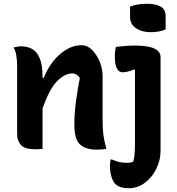

<svg xmlns="http://www.w3.org/2000/svg" viewBox="-20 -790 940 1020"><path d="M671 -755Q709 -770 761 -770Q805 -770 832.5 -755.5Q860 -741 860 -703V-634Q827 -619 781 -619Q733 -619 702 -640.5Q671 -662 671 -699ZM206 1Q195 2 186.5 2.5Q178 3 167 3Q112 3 91.5 -19.5Q71 -42 71 -79V-441Q71 -467 67 -493.5Q63 -520 52 -538Q63 -540 73 -542Q83 -544 93 -544Q126 -544 151.5 -529.5Q177 -515 191.5 -479.5Q206 -444 206 -382V-376H212Q232 -426 263 -465Q294 -504 333 -527Q372 -550 413 -550Q444 -550 469 -525Q494 -500 509.5 -462.5Q525 -425 525 -386V-154Q525 -108 529 -75.5Q533 -43 545 0Q532 3 519.5 4Q507 5 493 5Q436 5 405.5 -22Q375 -49 375 -129Q375 -187 383 -247Q391 -307 404 -376Q388 -400 365 -400Q324 -400 283 -358.5Q242 -317 206 -213ZM697 -548Q833 -548 833 -486V11Q833 60 811 105.5Q789 151 750.5 180.5Q712 210 664 210Q640 210 623 205Q606 200 592 187Q579 173 571.5 146.5Q564 120 564 93Q564 72 568 57H574Q596 67 614 71Q632 75 655 75Q675 75 688 69Q694 47 695.5 21.5Q697 -4 697 -35V-418L691 -421Q658 -406 631 -406Q611 -406 600.5 -427.5Q590 -449 590 -489Q590 -522 596 -541Q620 -544 648 -546Q676 -548 697 -548Z"/></svg>

Font: Recursive Sn Csl St
Style: Bold
Weight: 700
Version: Version 1.079;hotconv 1.0.112;makeotfexe 2.5.65598; ttfautoh